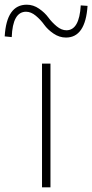

<svg xmlns="http://www.w3.org/2000/svg" viewBox="-74 -798 393 818"><path d="M105 0V-527H141V0ZM207 -638Q179 -638 154 -655Q129 -672 114 -693Q99 -714 78.5 -731Q58 -748 37 -748Q-20 -748 -24 -640L-54 -643Q-46 -778 40 -778Q68 -778 92.5 -761Q117 -744 132 -723.5Q147 -703 167.5 -686Q188 -669 209 -669Q264 -669 270 -775L299 -773Q290 -638 207 -638Z"/></svg>

Font: Noto Sans Korean Thin
Style: Regular
Weight: 250
Designer: Ryoko NISHIZUKA  (kana & ideographs); Paul D. Hunt (Latin, Greek & Cyrillic); Wenlong ZHANG  (bopomofo); Sandoll Communi
Foundry: Adobe Systems Incorporated
Version: Version 1.0001;PS 1;hotconv 1.0.78;makeotf.lib2.5.61930